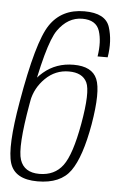

<svg xmlns="http://www.w3.org/2000/svg" viewBox="-51 -717 475 758"><g transform="rotate(5 186.5 -337.5)"><path d="M126.5 5.5Q217.5 5.5 257.2 -50.5Q297 -106.5 320 -237.5Q342.5 -370 322.2 -417.8Q302 -465.5 229 -465.5Q160 -465.5 110.2 -423.2Q60.5 -381 49 -320L70.5 -307.5Q80.5 -360.5 119.8 -399Q159 -437.5 212.5 -437.5Q266.5 -437.5 284.2 -401Q302 -364.5 279 -235.5Q257 -112.5 224.2 -68.5Q191.5 -24.5 131 -24.5Q71 -24.5 54.5 -73.2Q38 -122 68.5 -295Q111 -538 150.8 -593.8Q190.5 -649.5 247.5 -649.5Q302 -649.5 315.8 -608Q329.5 -566.5 320 -506.5H360Q371 -572.5 354 -626Q337 -679.5 253 -679.5Q163 -679.5 116.8 -610.8Q70.5 -542 29 -300Q-2.5 -119 17 -56.8Q36.5 5.5 126.5 5.5Z"/></g></svg>

Font: Anybody SemiCondensed ExtraLight
Style: Italic
Weight: 250
Width: 4
Italic angle: -10°
Version: Version 1.113;gftools[0.9.25]